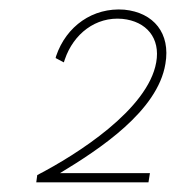

<svg xmlns="http://www.w3.org/2000/svg" viewBox="-20 -721 364 397"><path d="M57 -359 55 -344H287L290 -363H104C185 -412 306 -491 322 -589C333 -652 298 -695 237 -701C172 -706 117 -667 96 -605L95 -601L112 -592L114 -598C132 -651 178 -687 233 -682C283 -677 312 -642 303 -592C286 -495 140 -402 57 -359Z"/></svg>

Font: Fixel Display 20240404 Thin
Style: Italic
Weight: 100
Italic angle: -10°
Designer: AlfaBravo + MacPaw
Foundry: Kyrylo Tkachov, Marchela Mozhyna, Serhii Makarenko, Maria Weinstein, Zakhar Kryvoshyya
Version: Version 1.211;Glyphs 3.2 (3225)